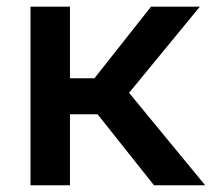

<svg xmlns="http://www.w3.org/2000/svg" viewBox="-20 -548 640 568"><path d="M268.6 -210H187V0H70.3V-528.3H187V-316.4H259.3L426.8 -528.3H571.3L361.8 -273.4L586.9 0H435.5Z"/></svg>

Font: Roboto Mono
Style: Regular
Weight: 500
Designer: Google
Version: Version 2.000986; 2015; ttfautohint (v1.3)